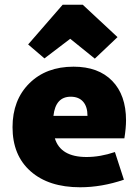

<svg xmlns="http://www.w3.org/2000/svg" viewBox="-20 -782 586 812"><path d="M168 -535 99 -594 245 -762H330L477 -625L381 -534L277 -618ZM319 10Q186 10 109.5 -57.5Q33 -125 33 -244Q33 -359 104 -429.5Q175 -500 291 -500Q396 -500 454.5 -440Q513 -380 513 -273Q513 -241 506 -197H212Q236 -118 346 -118Q404 -118 466 -139L504 -22Q410 10 319 10ZM279 -373Q215 -373 206 -292H350Q350 -331 331.5 -352Q313 -373 279 -373Z"/></svg>

Font: Cantarell Extra Bold
Style: Regular
Weight: 800
Designer: Dave Crossland, Nikolaus Waxweiler, Florian Fecher, Jacques Le Bailly, Eben Sorkin, Alexei Vanyashin, Alexios Zavras, Em
Version: Version 0.303